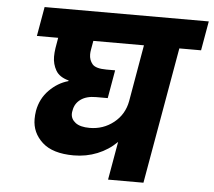

<svg xmlns="http://www.w3.org/2000/svg" viewBox="-52 -797 951 854"><g transform="rotate(5 423.0 -370.0)"><path d="M823 -609H726L619 0H461L491 -171Q454 -134 404.5 -114Q355 -94 299 -94Q205 -94 158.5 -136.5Q112 -179 112 -240Q112 -258 115 -277Q125 -332 162.5 -370Q200 -408 247 -421L248 -424Q206 -435 190 -463Q174 -491 174 -524Q174 -542 177 -562L185 -609H90L113 -740H846ZM568 -609H342L335 -569Q333 -558 333 -548Q333 -523 348 -505Q363 -487 411 -487H450L428 -361H376Q333 -361 307.5 -342.5Q282 -324 277 -293Q275 -285 275 -278Q275 -254 296 -238Q317 -222 359 -222Q420 -222 466.5 -259Q513 -296 524 -356Z"/></g></svg>

Font: Fz Poppins
Style: Bold Italic
Weight: 700
Italic angle: -10°
Designer: Ninad Kale (Devanagari), Jonny Pinhorn (Latin)
Foundry: Indian Type Foundry
Version: Vit hóa bi Vntype.Com & FontZin.Com